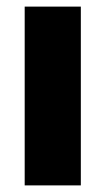

<svg xmlns="http://www.w3.org/2000/svg" viewBox="-20 -561 319 581"><path d="M54.7 0V-541H224.6V0Z"/></svg>

Font: Inter 17pt ExtraBold
Style: Regular
Weight: 800
Version: Version 4.001;git-66647c0bb